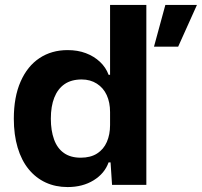

<svg xmlns="http://www.w3.org/2000/svg" viewBox="-20 -749 818 778"><path d="M604 -560 650 -729H778L702 -560ZM254 9Q205 9 165 -9.5Q125 -28 96 -63.5Q67 -99 51.5 -151Q36 -203 36 -268Q36 -356 63.5 -418.5Q91 -481 140 -513.5Q189 -546 254 -546Q295 -546 328 -533.5Q361 -521 385 -498.5Q409 -476 420 -446H426V-729H573V0H434L428 -91H420Q404 -46 359.5 -18.5Q315 9 254 9ZM307 -110Q347 -110 373.5 -127Q400 -144 413 -174Q426 -204 426 -242V-295Q426 -334 412.5 -363.5Q399 -393 372.5 -410Q346 -427 311 -427Q269 -427 241.5 -408Q214 -389 200 -353.5Q186 -318 186 -268Q186 -220 199 -184Q212 -148 239 -129Q266 -110 307 -110Z"/></svg>

Font: Mona Sans ExtraLight
Style: Bold
Weight: 700
Version: Version 2.000